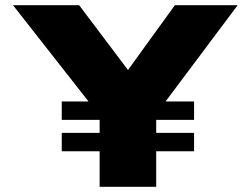

<svg xmlns="http://www.w3.org/2000/svg" viewBox="-20 -720 966 740"><path d="M364 0V-323L380 -254L30 -700H285L542 -359L408 -360L654 -700H896L574 -270L582 -331V0ZM218 -137V-208H728V-137ZM218 -258V-329H728V-258Z"/></svg>

Font: Lexend Peta Black
Style: Regular
Weight: 900
Version: Version 1.007